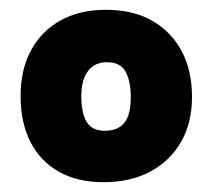

<svg xmlns="http://www.w3.org/2000/svg" viewBox="-20 -722 434 392"><path d="M196 -702Q143 -702 104 -680.5Q65 -659 43.5 -619.5Q22 -580 22 -526Q22 -472 42 -432.5Q62 -393 100 -371.5Q138 -350 191 -350Q246 -350 286.5 -371.5Q327 -393 349.5 -432Q372 -471 372 -524Q372 -578 351 -617.5Q330 -657 291 -679.5Q252 -702 196 -702ZM198 -595Q226 -595 236.5 -575.5Q247 -556 247 -524Q247 -500 241.5 -485Q236 -470 224 -462.5Q212 -455 194 -455Q168 -455 157 -473Q146 -491 146 -526Q146 -550 153 -565.5Q160 -581 171.5 -588Q183 -595 198 -595Z"/></svg>

Font: Catamaran Thin ExtraBold
Style: Regular
Weight: 800
Version: Version 2.000